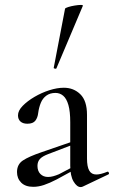

<svg xmlns="http://www.w3.org/2000/svg" viewBox="-20 -751 462 779"><path d="M316 6Q312 8 307 8Q292 8 278.5 -14.5Q265 -37 265 -79V-255Q265 -299 257.5 -325Q250 -351 236.5 -362.5Q223 -374 205 -374Q183 -374 168 -363Q153 -352 145.5 -333.5Q138 -315 135 -293Q133 -274 123.5 -261.5Q114 -249 91 -249Q73 -249 63 -258Q53 -267 53 -283Q53 -302 72 -321.5Q91 -341 120 -358Q149 -375 180.5 -385Q212 -395 239 -395Q279 -395 306 -368.5Q333 -342 333 -285V-108Q333 -75 342 -59Q351 -43 371 -43Q388 -43 415 -54Q419 -56 421.5 -50.5Q424 -45 419 -43ZM115 7Q83 7 66 -10Q49 -27 49 -53Q49 -84 73 -100Q97 -116 150 -134L275 -177L278 -165L176 -126Q152 -117 142 -106Q132 -95 132 -78Q132 -57 144 -45Q156 -33 175 -33Q185 -33 196 -36Q207 -39 219 -44L295 -84L296 -70L210 -23Q181 -8 158.5 -0.5Q136 7 115 7ZM209 -474Q208 -471 202.5 -472.5Q197 -474 198 -476L244 -716Q246 -719 257 -722.5Q268 -726 283 -728.5Q298 -731 308 -731Q318 -731 316 -727Z"/></svg>

Font: Cormorant Medium
Style: Regular
Weight: 500
Designer: Christian Thalmann (Catharsis Fonts)
Foundry: Catharsis Fonts
Version: Version 4.000